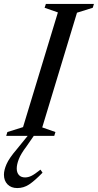

<svg xmlns="http://www.w3.org/2000/svg" viewBox="-52 -690 497 975"><path d="M33 165.5Q33 186.5 44 198.8Q55 211 75.5 211Q91 211 107.2 203.2Q123.5 195.5 153.5 171.5L164 187Q123 229 95.5 247Q68 265 35.5 265Q4.5 265 -13.8 246.2Q-32 227.5 -32 197Q-32 174 -18.8 143.5Q-5.5 113 34 67L88.5 0H-20.5L-14.5 -19.5L65 -44.5L242 -627L174.5 -650.5L181 -670H425L419 -650.5L339 -625.5L162.5 -43L229.5 -19.5L223.5 0H119.5L82.5 53.5Q54 91 43.5 118.2Q33 145.5 33 165.5Z"/></svg>

Font: Newsreader Text Medium
Style: Italic
Weight: 500
Italic angle: -17°
Designer: Hugues Gentile
Foundry: Production Type
Version: Version 1.001